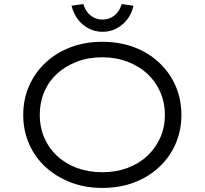

<svg xmlns="http://www.w3.org/2000/svg" viewBox="-20 -912 1004 942"><path d="M481 10Q397 10 326 -17.5Q255 -45 203 -93Q151 -141 122.5 -206.5Q94 -272 94 -348Q94 -425 122.5 -490Q151 -555 203 -604Q255 -653 326 -680Q397 -707 481 -707Q567 -707 637.5 -680.5Q708 -654 760.5 -605Q813 -556 841.5 -490.5Q870 -425 870 -348Q870 -272 841.5 -206.5Q813 -141 760.5 -92Q708 -43 637.5 -16.5Q567 10 481 10ZM482 -67Q549 -67 605.5 -88Q662 -109 703 -147.5Q744 -186 766.5 -237Q789 -288 789 -348Q789 -408 766.5 -460Q744 -512 703 -550Q662 -588 605 -609.5Q548 -631 482 -631Q414 -631 357.5 -609.5Q301 -588 260 -550.5Q219 -513 197 -461Q175 -409 175 -348Q175 -288 197 -236.5Q219 -185 260 -147Q301 -109 357.5 -88Q414 -67 482 -67ZM483 -756Q445 -756 413.5 -773Q382 -790 361 -818.5Q340 -847 331 -884L389 -892Q400 -855 425 -835.5Q450 -816 483 -816Q516 -816 541 -835.5Q566 -855 577 -892L635 -884Q627 -847 605.5 -818.5Q584 -790 553 -773Q522 -756 483 -756Z"/></svg>

Font: Lexend Giga Light
Style: Regular
Weight: 300
Version: Version 1.007